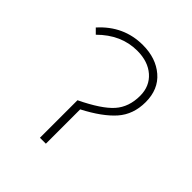

<svg xmlns="http://www.w3.org/2000/svg" viewBox="-144 -585 680 680"><g transform="rotate(45 196.0 -245.0)"><path d="M160.2 0V-188Q242.2 -227.5 274.2 -263.7Q306.2 -299.8 306.2 -356Q306.2 -403.8 273.2 -432.9Q240.2 -461.9 186 -461.9Q106 -461.9 42 -397.9L23.9 -416Q90.3 -490.2 186 -490.2Q251.5 -490.2 293.7 -454.1Q335.9 -418 335.9 -354Q335.9 -292.5 299.6 -251.2Q263.2 -210 189.9 -171.9V0Z"/></g></svg>

Font: Source Sans 3 ExtraLight
Style: Regular
Weight: 200
Designer: Paul D. Hunt
Foundry: Adobe
Version: Version 3.052;hotconv 1.1.0;makeotfexe 2.6.0